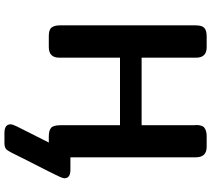

<svg xmlns="http://www.w3.org/2000/svg" viewBox="-62 -672 929 844"><g transform="rotate(90 402.0 -249.5)"><path d="M91 -48V-646Q91 -674 102.5 -684Q114 -694 139 -694H187Q233 -694 233 -648V-408H530V-640Q530 -642 529.5 -644Q529 -646 529 -648Q529 -676 542.5 -685Q556 -694 578 -694H625Q671 -694 671 -646V-95H726Q763 -95 763 -69Q763 -66 762 -62Q761 -58 757 -49Q753 -40 748 -30Q743 -20 733.5 -0.5Q724 19 713.5 39Q703 59 685.5 94Q668 129 650 165Q641 183 633 189Q625 195 607 195H564Q526 195 526 168Q526 160 534.5 142Q543 124 606 0H580Q553 0 541.5 -10Q530 -20 530 -51V-313H233V-46Q233 0 186 0H138Q109 0 100 -13Q91 -26 91 -48Z"/></g></svg>

Font: CMU Sans Serif
Style: Bold
Weight: 700
Version: Version 0.7.0